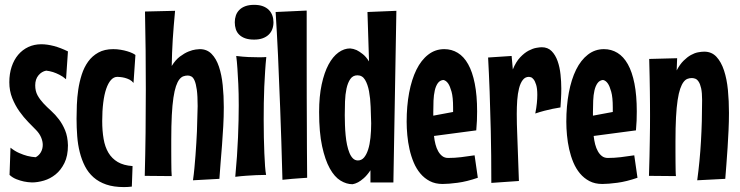

<svg xmlns="http://www.w3.org/2000/svg" viewBox="-20 -740 3026 785"><path d="M257.8 -146Q257.8 -102.5 243.4 -73.5Q229 -44.4 207.3 -26.9Q185.5 -9.3 159.7 -1.7Q133.8 5.9 110.8 5.9Q93.8 5.4 77.6 2Q63.5 -1 47.6 -7.1Q31.7 -13.2 19 -24.9L22.9 -136.2Q40.5 -122.1 58.6 -114.3Q76.7 -106.4 91.8 -102.5Q109.4 -98.1 126 -97.2Q139.6 -104.5 147.2 -117.9Q154.8 -131.3 154.8 -147.9Q154.8 -162.1 148.2 -178Q141.6 -193.8 127.9 -208Q114.3 -221.7 95.5 -241Q76.7 -260.3 59.3 -284.7Q42 -309.1 30 -338.9Q18.1 -368.7 18.1 -403.8Q18.1 -438.5 27.6 -467Q37.1 -495.6 54.4 -516.1Q71.8 -536.6 95.9 -547.9Q120.1 -559.1 148.9 -559.1Q172.4 -559.1 199.7 -552Q227.1 -544.9 257.8 -529.8L250 -416Q237.3 -427.2 223.1 -434.3Q209 -441.4 196.8 -445.3Q182.6 -449.7 168.9 -451.2Q150.4 -447.8 137.2 -431.9Q124 -416 124 -391.1Q124 -367.7 133.5 -350.3Q143.1 -333 157.5 -317.6Q171.9 -302.2 189 -286.9Q206.1 -271.5 220.9 -252Q235.8 -232.4 246.3 -207Q256.8 -181.6 257.8 -146Z M525.9 -400.9Q519 -409.7 509.3 -414.6Q499.5 -419.4 489.7 -421.9Q480 -424.3 471.7 -425Q463.4 -425.8 460 -425.8Q445.3 -425.8 433.8 -413.1Q422.4 -400.4 414.3 -377Q406.2 -353.5 402.1 -320.1Q397.9 -286.6 397.9 -245.1Q397.9 -205.1 403.6 -172.1Q409.2 -139.2 423.3 -115.5Q437.5 -91.8 461.4 -77.6Q485.4 -63.5 522 -61L519 22.9Q510.7 23.9 502.7 24.4Q494.6 24.9 486.8 24.9Q444.8 24.9 414.3 14.4Q383.8 3.9 362.3 -15.1Q340.8 -34.2 327.4 -60.3Q314 -86.4 306.2 -117.4Q298.3 -148.4 295.7 -183.3Q293 -218.3 293 -254.9Q293 -280.3 294.2 -311.3Q295.4 -342.3 300 -373.8Q304.7 -405.3 314.2 -435.1Q323.7 -464.8 340.3 -488Q356.9 -511.2 382.1 -525.1Q407.2 -539.1 442.9 -539.1Q458.5 -539.1 473.1 -536.6Q487.8 -534.2 500 -530.5Q512.2 -526.9 521 -522.7Q529.8 -518.6 533.7 -515.1Z M769 -2.9Q772.5 -27.3 774.9 -53.2Q777.3 -79.1 779.3 -105Q781.2 -130.9 782.7 -155.8Q784.2 -180.7 785.2 -203.1Q787.1 -255.4 788.1 -306.2Q788.1 -348.1 784.7 -372.8Q781.2 -397.5 775.6 -410.4Q770 -423.3 762.7 -427.2Q755.4 -431.2 748 -431.2Q738.3 -431.2 729.5 -428Q720.7 -424.8 713.1 -415Q705.6 -405.3 699.5 -387.5Q693.4 -369.6 689 -340.3Q684.6 -311 682.4 -268.8Q680.2 -226.6 680.2 -168Q680.2 -146.5 680.2 -123Q680.2 -99.6 680.4 -78.9Q680.7 -58.1 680.9 -42.2Q681.2 -26.4 682.1 -20L571.8 -21Q574.2 -110.4 575.2 -198Q576.2 -285.6 576.2 -375Q576.2 -455.1 575.4 -533.9Q574.7 -612.8 572.8 -692.9L695.8 -695.8Q692.9 -663.1 690.4 -634.5Q688 -606 686.3 -578.9Q684.6 -551.8 683.6 -525.1Q682.6 -498.5 682.1 -470.2Q697.3 -495.1 715.6 -508.8Q733.9 -522.5 750.7 -529.3Q767.6 -536.1 780.3 -537.6Q793 -539.1 796.9 -539.1Q826.2 -539.1 845.2 -519.5Q864.3 -500 875.2 -467.3Q886.2 -434.6 890.6 -391.6Q895 -348.6 895 -301.8Q895 -263.7 892.8 -224.1Q890.6 -184.6 887.7 -146.5Q884.8 -108.4 881.8 -73.2Q878.9 -38.1 877 -8.8Z M1098.1 -648.9Q1098.1 -633.8 1093.3 -620.8Q1088.4 -607.9 1078.6 -598.4Q1068.8 -588.9 1054 -583.5Q1039.1 -578.1 1019 -578.1Q997.1 -578.1 982.2 -583.5Q967.3 -588.9 957.8 -598.4Q948.2 -607.9 944.1 -620.8Q939.9 -633.8 939.9 -648.9Q939.9 -663.6 944.3 -676.5Q948.7 -689.5 958.3 -699.2Q967.8 -709 982.9 -714.6Q998 -720.2 1019 -720.2Q1040 -720.2 1054.9 -714.6Q1069.8 -709 1079.3 -699.2Q1088.9 -689.5 1093.5 -676.5Q1098.1 -663.6 1098.1 -648.9ZM1068.8 -506.8Q1065.9 -480 1064 -449.2Q1062 -418.5 1060.5 -385.5Q1059.1 -352.5 1058.6 -318.6Q1058.1 -284.7 1058.1 -252Q1058.1 -213.9 1058.8 -178.5Q1059.6 -143.1 1060.8 -113.3Q1062 -83.5 1063.7 -60.5Q1065.4 -37.6 1067.9 -24.9Q1048.3 -24.9 1027.3 -23.9Q1009.3 -22.9 986.8 -21.5Q964.4 -20 941.9 -17.1Q950.2 -105 953.1 -178Q956.1 -251 956.1 -309.1Q956.1 -358.9 954.3 -396.2Q952.6 -433.6 950.7 -459.5Q948.7 -489.7 945.8 -511.2Q973.1 -507.8 995.8 -506.8Q1018.6 -505.9 1035.2 -505.9Q1043 -505.9 1049.3 -505.9Q1055.7 -505.9 1060.1 -506.3Q1065.4 -506.3 1068.8 -506.8Z M1235.8 -13.2Q1223.1 -12.7 1207 -11.2Q1193.4 -10.3 1175 -8.8Q1156.7 -7.3 1134.8 -4.9Q1130.4 -170.4 1125.5 -297.6Q1120.6 -424.8 1116.7 -512.7Q1111.8 -615.2 1106.9 -690.9L1233.9 -696.8Q1233.9 -586.4 1233.9 -498.3Q1233.9 -410.2 1234.1 -341.6Q1234.4 -272.9 1234.6 -221.9Q1234.9 -170.9 1234.9 -134.3Q1235.4 -48.8 1235.8 -13.2Z M1600.6 -695.8 1588.4 5.9H1494.6V-43.9Q1480.5 -22.9 1467.3 -11.5Q1454.1 0 1443.8 5.4Q1431.6 11.7 1421.4 13.2Q1396.5 13.2 1372.1 -1.7Q1347.7 -16.6 1328.4 -51.3Q1309.1 -85.9 1296.9 -142.3Q1284.7 -198.7 1284.7 -282.2Q1284.7 -346.2 1295.2 -394.8Q1305.7 -443.4 1323.2 -476.1Q1340.8 -508.8 1363.8 -525.4Q1386.7 -542 1411.6 -542Q1424.8 -541 1438 -535.2Q1449.2 -529.8 1462.9 -519Q1476.6 -508.3 1488.8 -488.8L1482.4 -690.9ZM1497.6 -235.8Q1496.6 -269 1495.4 -303.7Q1494.1 -338.4 1488.8 -366.9Q1483.4 -395.5 1472.4 -413.8Q1461.4 -432.1 1441.4 -432.1Q1422.9 -432.1 1412.4 -417Q1401.9 -401.9 1396.7 -377.9Q1391.6 -354 1390.6 -325.2Q1389.6 -296.4 1389.6 -269Q1389.6 -250 1390.4 -229Q1391.1 -208 1393.1 -187.3Q1395 -166.5 1398.9 -147.9Q1402.8 -129.4 1408.7 -115Q1414.6 -100.6 1423.1 -92.3Q1431.6 -84 1443.4 -84Q1458 -84 1468.3 -95.9Q1478.5 -107.9 1485.1 -128.4Q1491.7 -148.9 1494.6 -176.5Q1497.6 -204.1 1497.6 -235.8Z M1933.6 -13.2Q1888.2 2.4 1850.8 7.3Q1813.5 12.2 1789.6 12.2Q1759.8 12.2 1737.3 0.5Q1714.8 -11.2 1698.5 -30.8Q1682.1 -50.3 1671.4 -75.9Q1660.6 -101.6 1654.3 -129.9Q1647.9 -158.2 1645.3 -187.3Q1642.6 -216.3 1642.6 -242.2Q1642.6 -306.6 1652.8 -361.1Q1663.1 -415.5 1682.6 -455.1Q1702.1 -494.6 1731 -516.8Q1759.8 -539.1 1796.4 -539.1Q1826.7 -539.1 1851.6 -523.9Q1876.5 -508.8 1894 -477.5Q1911.6 -446.3 1921.1 -398.2Q1930.7 -350.1 1930.7 -284.2Q1930.7 -265.6 1929.9 -246.6Q1929.2 -227.5 1927.2 -207L1754.4 -184.1Q1756.3 -166 1760.5 -149.9Q1764.6 -133.8 1771.7 -121.3Q1778.8 -108.9 1788.6 -101.6Q1798.3 -94.2 1812.5 -94.2Q1838.9 -94.2 1865.2 -97.4Q1891.6 -100.6 1920.4 -105ZM1751.5 -267.1 1832.5 -282.2V-300.8Q1832.5 -342.3 1826.2 -365Q1819.8 -387.7 1812.5 -398.4Q1803.7 -411.1 1792.5 -413.1Q1778.3 -411.6 1770 -399.9Q1761.7 -388.2 1757.6 -369.9Q1753.4 -351.6 1752.4 -328.6Q1751.5 -305.7 1751.5 -282.2Z M2271.5 -300.8Q2255.9 -298.3 2238.8 -294.9Q2224.1 -292 2205.6 -287.1Q2187 -282.2 2168.5 -275.9Q2173.3 -300.3 2175 -318.6Q2176.8 -336.9 2176.8 -352.1Q2176.8 -378.4 2172.1 -393.3Q2167.5 -408.2 2161.6 -415.5Q2155.8 -422.9 2150.1 -424.3Q2144.5 -425.8 2142.6 -425.8Q2127 -425.8 2117.2 -412.8Q2107.4 -399.9 2102.1 -378.7Q2096.7 -357.4 2094.7 -330.1Q2092.8 -302.7 2092.8 -273.9Q2092.8 -253.4 2093.3 -232.9Q2093.8 -212.4 2094.7 -191.9L2101.6 0L1988.8 7.8Q1988.8 -109.9 1986.6 -204.3Q1984.4 -298.8 1981.9 -365.7Q1979 -443.8 1975.6 -504.9L2071.8 -511.2L2076.7 -456.1Q2089.4 -487.3 2106.7 -505.6Q2124 -523.9 2141.4 -533Q2158.7 -542 2173.1 -544.4Q2187.5 -546.9 2194.8 -546.9Q2219.7 -546.9 2235.4 -531Q2251 -515.1 2259.8 -490.2Q2268.6 -465.3 2271.7 -435.5Q2274.9 -405.8 2274.9 -377.9Q2274.9 -356 2273.7 -336.2Q2272.5 -316.4 2271.5 -300.8Z M2586.4 -13.2Q2541 2.4 2503.7 7.3Q2466.3 12.2 2442.4 12.2Q2412.6 12.2 2390.1 0.5Q2367.7 -11.2 2351.3 -30.8Q2335 -50.3 2324.2 -75.9Q2313.5 -101.6 2307.1 -129.9Q2300.8 -158.2 2298.1 -187.3Q2295.4 -216.3 2295.4 -242.2Q2295.4 -306.6 2305.7 -361.1Q2315.9 -415.5 2335.4 -455.1Q2355 -494.6 2383.8 -516.8Q2412.6 -539.1 2449.2 -539.1Q2479.5 -539.1 2504.4 -523.9Q2529.3 -508.8 2546.9 -477.5Q2564.5 -446.3 2574 -398.2Q2583.5 -350.1 2583.5 -284.2Q2583.5 -265.6 2582.8 -246.6Q2582 -227.5 2580.1 -207L2407.2 -184.1Q2409.2 -166 2413.3 -149.9Q2417.5 -133.8 2424.6 -121.3Q2431.6 -108.9 2441.4 -101.6Q2451.2 -94.2 2465.3 -94.2Q2491.7 -94.2 2518.1 -97.4Q2544.4 -100.6 2573.2 -105ZM2404.3 -267.1 2485.4 -282.2V-300.8Q2485.4 -342.3 2479 -365Q2472.7 -387.7 2465.3 -398.4Q2456.5 -411.1 2445.3 -413.1Q2431.2 -411.6 2422.9 -399.9Q2414.6 -388.2 2410.4 -369.9Q2406.2 -351.6 2405.3 -328.6Q2404.3 -305.7 2404.3 -282.2Z M2830.6 -2.9Q2841.3 -81.5 2845.9 -162.1Q2850.6 -242.7 2850.6 -331.1Q2850.6 -360.8 2846.7 -378.7Q2842.8 -396.5 2836.4 -406Q2830.1 -415.5 2822.8 -418.2Q2815.4 -420.9 2808.6 -420.9Q2798.8 -420.9 2790.3 -417.5Q2781.7 -414.1 2774.4 -404.3Q2767.1 -394.5 2761 -377Q2754.9 -359.4 2750.5 -330.6Q2746.1 -301.8 2743.9 -260.5Q2741.7 -219.2 2741.7 -162.1Q2741.7 -141.6 2741.7 -119.4Q2741.7 -97.2 2741.9 -77.1Q2742.2 -57.1 2742.4 -41.7Q2742.7 -26.4 2743.7 -20L2633.3 -21Q2634.8 -65.4 2635.5 -100.3Q2636.2 -135.3 2636.7 -164.6Q2637.2 -193.8 2637.5 -219.5Q2637.7 -245.1 2637.7 -270Q2637.7 -292.5 2637.5 -316.2Q2637.2 -339.8 2637 -367.2Q2636.7 -394.5 2636 -427Q2635.3 -459.5 2634.3 -499L2748.5 -502L2746.6 -452.1Q2759.8 -477.1 2774.9 -491.9Q2790 -506.8 2804.9 -515.1Q2819.8 -523.4 2834 -526.1Q2848.1 -528.8 2859.4 -528.8Q2889.6 -528.8 2909.2 -507.8Q2928.7 -486.8 2940.2 -451.9Q2951.7 -417 2956.1 -372.1Q2960.4 -327.1 2960.4 -278.8Q2960.4 -243.7 2958.7 -207.5Q2957 -171.4 2954.8 -136.5Q2952.6 -101.6 2950 -69.1Q2947.3 -36.6 2945.3 -8.8Z"/></svg>

Font: Mouse Memoirs
Style: Regular
Weight: 400
Version: Version 1.000